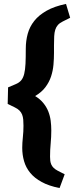

<svg xmlns="http://www.w3.org/2000/svg" viewBox="-20 -744 376 974"><path d="M158.2 -256.8Q183.6 -241.2 199.7 -221.4Q215.8 -201.7 224.9 -179Q233.9 -156.2 237.1 -131.6Q240.2 -106.9 240.2 -82Q240.2 -49.8 237.1 -16.8Q233.9 16.1 233.9 50.8Q233.9 62 235.1 71.8Q236.3 81.5 240.2 90.6Q244.1 99.6 252 107.4Q259.8 115.2 272.9 122.1L308.1 140.1L282.2 210Q228 199.2 191.7 179.4Q155.3 159.7 133.3 132.8Q111.3 106 102.1 73.7Q92.8 41.5 92.8 5.9Q92.8 -18.1 95.9 -46.9Q99.1 -75.7 99.1 -106Q99.1 -123 97.9 -137Q96.7 -150.9 92.3 -162.4Q87.9 -173.8 79.1 -182.9Q70.3 -191.9 55.2 -199.2L19 -216.8L21 -300.8L59.1 -316.9Q77.1 -324.2 87.4 -336.4Q97.7 -348.6 102.8 -369.4Q107.9 -390.1 109.4 -421.1Q110.8 -452.1 110.8 -497.1Q110.8 -536.6 120.6 -572.5Q130.4 -608.4 153.8 -637.9Q177.2 -667.5 216.6 -689.7Q255.9 -711.9 314.9 -724.1L335.9 -653.8L297.9 -634.8Q282.2 -627 273.4 -616.9Q264.6 -606.9 260.3 -593Q255.9 -579.1 254.9 -559.8Q253.9 -540.5 253.9 -514.2V-475.1Q253.9 -446.3 251.2 -415.5Q248.5 -384.8 239 -356Q229.5 -327.1 210.2 -301.5Q190.9 -275.9 158.2 -256.8Z"/></svg>

Font: Simonetta
Style: Black
Weight: 900
Designer: Gayaneh Bagdasaryan
Foundry: Brownfox
Version: Version 1.002